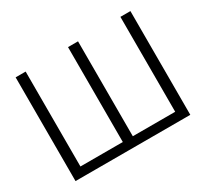

<svg xmlns="http://www.w3.org/2000/svg" viewBox="-141 -918 1213 1130"><g transform="rotate(-30 465.0 -352.5)"><path d="M787 0V-705H855V0ZM75 0V-705H143V0ZM109 0V-60H828V0ZM431 0V-705H499V0Z"/></g></svg>

Font: TikTok Sans Light
Style: Regular
Weight: 300
Version: Version 4.000